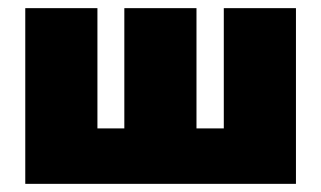

<svg xmlns="http://www.w3.org/2000/svg" viewBox="-20 -451 788 471"><path d="M706 -431V0H42V-431H219V-136H285V-431H462V-136H529V-431Z"/></svg>

Font: Ysabeau Heavy
Style: Regular
Weight: 800
Designer: Christian Thalmann (Catharsis Fonts)
Version: Version 0.003